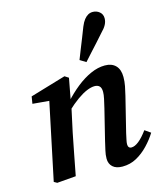

<svg xmlns="http://www.w3.org/2000/svg" viewBox="-116 -862 824 963"><g transform="rotate(-15 295.5 -380.0)"><path d="M63 8 47 -1 135 -420 170 -396 45 -407 51 -444 236 -499 256 -486 232 -358V-350L203 -216Q192 -163 182 -109Q172 -55 161 0ZM401 14Q368 14 350.5 -2Q333 -18 333 -45Q333 -65 338 -86Q343 -107 349 -134L388 -292Q394 -317 398.5 -338Q403 -359 403 -373Q403 -394 394 -403Q385 -412 369 -412Q351 -412 328 -402.5Q305 -393 277.5 -373.5Q250 -354 217 -323L214 -367H224Q259 -406 296 -435.5Q333 -465 371 -482Q409 -499 445 -499Q481 -499 501 -478.5Q521 -458 521 -419Q521 -396 516.5 -372.5Q512 -349 506 -325L461 -143Q457 -124 454 -110.5Q451 -97 451 -88Q451 -78 455.5 -72.5Q460 -67 469 -67Q486 -67 507 -83.5Q528 -100 553 -134L583 -113Q564 -82 536 -52.5Q508 -23 474.5 -4.5Q441 14 401 14ZM330 -558Q340 -584 350.5 -610Q361 -636 371.5 -662.5Q382 -689 392 -715Q401 -737 411 -749.5Q421 -762 432 -768Q443 -774 456 -774Q476 -774 491 -761.5Q506 -749 506 -728Q506 -711 497.5 -695Q489 -679 470 -660Q452 -639 433.5 -619Q415 -599 397 -579Q379 -559 361 -539Z"/></g></svg>

Font: Source Serif 4 18pt SemiBold
Style: Italic
Weight: 600
Italic angle: -12°
Designer: Frank Grießhammer
Foundry: Adobe Systems Incorporated
Version: Version 4.004;hotconv 1.0.116;makeotfexe 2.5.65601